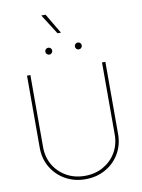

<svg xmlns="http://www.w3.org/2000/svg" viewBox="-114 -1177 935 1263"><g transform="rotate(-10 353.0 -545.5)"><path d="M353 10.3Q278.8 10.3 219.5 -23.2Q160.2 -56.6 125.7 -114.7Q91.3 -172.9 91.3 -246.6V-727.5H113.8V-246.6Q113.8 -179.2 145 -126.2Q176.3 -73.2 230.5 -42.7Q284.7 -12.2 353 -12.2Q421.9 -12.2 475.8 -42.7Q529.8 -73.2 561 -126.2Q592.3 -179.2 592.3 -246.6V-727.5H614.7V-246.6Q614.7 -172.9 580.6 -114.7Q546.4 -56.6 487.1 -23.2Q427.7 10.3 353 10.3ZM457.5 -838.4Q448.2 -838.4 441.4 -845.2Q434.6 -852.1 434.6 -861.3Q434.6 -871.1 441.4 -877.7Q448.2 -884.3 457.5 -884.3Q467.3 -884.3 473.9 -877.7Q480.5 -871.1 480.5 -861.3Q480.5 -852.1 473.9 -845.2Q467.3 -838.4 457.5 -838.4ZM260.3 -838.4Q251 -838.4 244.1 -845.2Q237.3 -852.1 237.3 -861.3Q237.3 -871.1 244.1 -877.7Q251 -884.3 260.3 -884.3Q270 -884.3 276.6 -877.7Q283.2 -871.1 283.2 -861.3Q283.2 -852.1 276.6 -845.2Q270 -838.4 260.3 -838.4ZM337.4 -967.3 252.4 -1101.1H281.2L360.4 -967.3Z"/></g></svg>

Font: Inter 18pt Thin
Style: Regular
Weight: 250
Designer: Rasmus Andersson
Foundry: rsms
Version: Version 4.001;git-66647c0bb